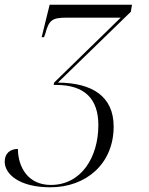

<svg xmlns="http://www.w3.org/2000/svg" viewBox="-74 -556 633 816"><path d="M140 240C292 240 409 140 409 -18C409 -146 319 -204 172 -205L482 -506L487 -536H137L103 -398H113L118 -411C134 -471 147 -481 210 -481H439L156 -205L154 -195H165C287 -195 344 -135 344 -24C344 110 273 230 142 230C46 230 3 156 2 77C-31 77 -54 96 -54 131C-54 184 8 240 140 240Z"/></svg>

Font: Noto Serif Display Light
Style: Italic
Weight: 300
Italic angle: -12°
Designer: Monotype Design Team
Foundry: Monotype Imaging Inc.
Version: Version 2.009